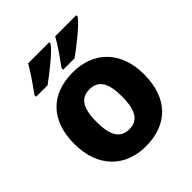

<svg xmlns="http://www.w3.org/2000/svg" viewBox="-211 -902 1049 1049"><g transform="rotate(-45 313.5 -378.0)"><path d="M549 -756V-766H386C362 -721 316 -657 288 -619V-606H376C426 -642 528 -721 549 -756ZM340 -756V-766H177C152 -721 107 -657 79 -619V-606H167C217 -642 319 -721 340 -756ZM583 -276C583 -458 471 -559 315 -559C146 -559 44 -458 44 -276C44 -92 156 10 312 10C480 10 583 -92 583 -276ZM215 -276C215 -377 244 -429 313 -429C384 -429 412 -377 412 -276C412 -174 384 -120 314 -120C243 -120 215 -174 215 -276Z"/></g></svg>

Font: Noto Sans Arabic ExtBd
Style: Regular
Weight: 800
Designer: Monotype Design Team, Nadine Chahine, Nizar Qandah and Khaled Hosny
Foundry: Monotype Imaging Inc.
Version: Version 2.012